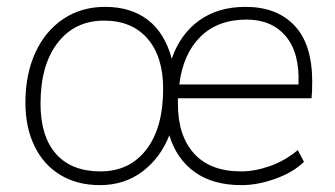

<svg xmlns="http://www.w3.org/2000/svg" viewBox="-20 -532 976 559"><path d="M498 -246V-229Q498 -137 545 -85Q592 -33 682 -33Q722 -33 766 -48.5Q810 -64 847 -95L865 -61Q835 -31 783 -12Q731 7 683 7Q600 7 547 -31Q494 -69 473 -138Q447 -72 394.5 -32.5Q342 7 271 7Q205 7 156 -22.5Q107 -52 80.5 -106.5Q54 -161 54 -233Q54 -316 83 -379Q112 -442 164.5 -477Q217 -512 286 -512Q361 -512 410.5 -474Q460 -436 480 -361Q505 -433 560 -472.5Q615 -512 695 -512Q786 -512 837.5 -457.5Q889 -403 889 -294Q889 -263 887 -246ZM502 -286H849Q853 -378 812 -426.5Q771 -475 698 -475Q614 -475 563.5 -425Q513 -375 502 -286ZM455 -274Q455 -367 409.5 -419.5Q364 -472 283 -472Q198 -472 148 -407.5Q98 -343 98 -230Q98 -135 143 -84Q188 -33 273 -33Q357 -33 406 -96.5Q455 -160 455 -274Z"/></svg>

Font: Muli ExtraLight
Style: Italic
Weight: 275
Italic angle: -4.541°
Designer: Vernon Adams
Foundry: Vernon Adams
Version: Version 2.001